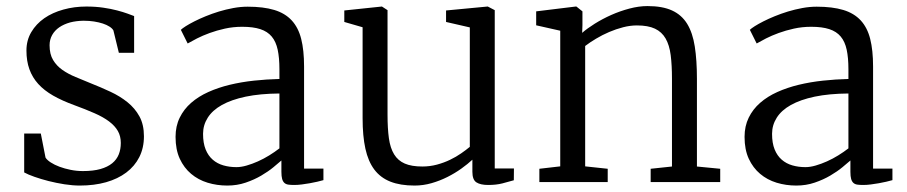

<svg xmlns="http://www.w3.org/2000/svg" viewBox="-20 -588 2930 620"><path d="M58.1 -156.7H111.8L127 -79.1Q131.8 -71.3 143.8 -63.5Q155.8 -55.7 172.1 -49.6Q188.5 -43.5 207.8 -39.6Q227.1 -35.6 247.6 -35.6Q281.2 -35.6 304.4 -42.2Q327.6 -48.8 342.3 -60.8Q356.9 -72.8 363.5 -89.4Q370.1 -106 370.1 -126.5Q370.1 -148.4 360.6 -165Q351.1 -181.6 332.3 -195.8Q313.5 -210 285.2 -222.4Q256.8 -234.9 219.7 -248.5Q180.7 -262.7 151.6 -279.3Q122.6 -295.9 103.5 -316.9Q84.5 -337.9 75 -364.3Q65.4 -390.6 65.4 -424.8Q65.4 -458 81.1 -484.4Q96.7 -510.7 123 -529.1Q149.4 -547.4 184.6 -557.1Q219.7 -566.9 258.8 -566.9Q288.6 -566.9 313.5 -563.2Q338.4 -559.6 357.9 -554.4Q377.4 -549.3 391.4 -544.2Q405.3 -539.1 413.1 -536.1V-417.5H363.8L346.2 -489.7Q342.8 -496.1 333.7 -502Q324.7 -507.8 312 -512Q299.3 -516.1 283.7 -518.6Q268.1 -521 251.5 -521Q249.5 -521 247.6 -521Q225.6 -520.5 206.5 -515.6Q186 -509.8 171.4 -499.8Q156.7 -489.7 148.4 -474.9Q140.1 -460 140.1 -441.9Q140.1 -413.1 151.4 -394.3Q162.6 -375.5 181.4 -362.3Q200.2 -349.1 223.9 -339.4Q247.6 -329.6 272.5 -319.3Q305.7 -306.2 336.7 -291.7Q367.7 -277.3 391.8 -257.8Q416 -238.3 430.4 -211.9Q444.8 -185.5 444.8 -147.9Q444.8 -110.4 429.9 -80.8Q415 -51.3 387.7 -30.8Q360.4 -10.3 322.3 0.5Q284.2 11.2 237.8 11.2Q214.8 11.2 188.2 7.1Q161.6 2.9 136.7 -3.4Q111.8 -9.8 91.1 -17.1Q70.3 -24.4 58.1 -31.2Z M635.7 -155.8Q635.7 -126 644 -105.5Q652.3 -85 667 -72.3Q681.6 -59.6 701.2 -54Q720.7 -48.3 743.7 -48.3Q758.8 -48.3 776.6 -53.5Q794.4 -58.6 813 -66.9Q831.5 -75.2 849.4 -86.2Q867.2 -97.2 882.3 -108.9V-286.1Q819.8 -285.6 773.4 -275.9Q727.1 -266.1 696.5 -249Q666 -231.9 650.9 -208Q635.7 -184.1 635.7 -155.8ZM546.9 -146Q546.9 -180.7 560.3 -208Q573.7 -235.4 597.2 -255.9Q620.6 -276.4 652.6 -290.8Q684.6 -305.2 721.9 -314.2Q759.3 -323.2 800 -327.6Q840.8 -332 882.3 -333V-364.3Q882.3 -401.4 876.7 -427.5Q871.1 -453.6 857.4 -470Q843.8 -486.3 820.6 -493.9Q797.4 -501.5 762.2 -501.5Q732.9 -501.5 706.3 -495.6Q679.7 -489.7 657 -481.4Q634.3 -473.1 616.2 -463.9Q598.1 -454.6 586.4 -447.8H585.9L564 -491.7Q568.4 -496.1 579.8 -503.4Q591.3 -510.7 607.7 -519Q624 -527.3 644.3 -535.6Q664.6 -543.9 687 -550.8Q709.5 -557.6 733.2 -562Q756.8 -566.4 779.8 -566.4Q830.6 -566.4 865.5 -555.9Q900.4 -545.4 921.9 -522.2Q943.4 -499 952.6 -462.4Q961.9 -425.8 961.9 -373V-43.5H1024.4V-6.3Q1016.1 -3.9 1004.6 -1.2Q993.2 1.5 980.5 3.7Q967.8 5.9 954.8 7.6Q941.9 9.3 930.7 9.3Q919.9 9.3 911.9 8.3Q903.8 7.3 898.7 2.9Q893.6 -1.5 891.1 -10Q888.7 -18.6 888.7 -33.2V-69.8Q879.4 -61.5 862.8 -47.9Q846.2 -34.2 823.7 -21Q801.3 -7.8 773.4 1.7Q745.6 11.2 713.9 11.2Q680.7 11.2 650.4 2Q620.1 -7.3 597.2 -26.6Q574.2 -45.9 560.5 -75.4Q546.9 -105 546.9 -146Z M1150.9 -500 1091.8 -517.1V-554.2L1212.9 -566.9H1213.4L1231.4 -555.2V-217.8Q1231.4 -173.3 1235.8 -141.6Q1240.2 -109.9 1252.7 -89.6Q1265.1 -69.3 1287.1 -59.8Q1309.1 -50.3 1343.8 -50.3Q1368.2 -50.3 1390.9 -56.4Q1413.6 -62.5 1433.3 -72Q1453.1 -81.5 1469.2 -92.8Q1485.4 -104 1497.1 -113.8V-499.5L1420.4 -517.1V-554.2L1554.2 -566.9H1555.2L1577.6 -555.2V-43.9H1639.6L1639.2 -5.9Q1622.1 -1 1602.3 4.2Q1582.5 9.3 1556.2 9.3Q1531.7 9.3 1518.6 1Q1505.4 -7.3 1505.4 -33.2V-72.3Q1490.7 -58.6 1470 -43.7Q1449.2 -28.8 1425 -16.6Q1400.9 -4.4 1373.8 3.4Q1346.7 11.2 1318.8 11.2Q1272.5 11.2 1240.5 -1.5Q1208.5 -14.2 1188.7 -40.5Q1168.9 -66.9 1159.9 -107.9Q1150.9 -148.9 1150.9 -206.1Z M1721.7 -43 1789.1 -50.8V-488.8L1711.4 -506.3V-551.3L1838.9 -566.9H1841.3L1860.8 -551.3V-506.8L1859.9 -481.9Q1876 -496.1 1900.6 -511.5Q1925.3 -526.9 1953.6 -539.6Q1981.9 -552.2 2012.5 -560.3Q2043 -568.4 2070.8 -568.4Q2119.1 -568.4 2150.1 -554.2Q2181.2 -540 2199 -511Q2216.8 -481.9 2223.6 -437.7Q2230.5 -393.6 2230.5 -333.5V-50.3L2305.7 -43V0H2081.1V-43L2149.9 -50.3V-334Q2149.9 -377.4 2145.8 -409.9Q2141.6 -442.4 2129.4 -463.6Q2117.2 -484.9 2095 -495.4Q2072.8 -505.9 2036.6 -505.9Q2015.1 -505.9 1992.2 -500Q1969.2 -494.1 1947 -484.6Q1924.8 -475.1 1904.8 -463.1Q1884.8 -451.2 1869.6 -439.5V-50.8L1942.4 -43V0H1721.7Z M2473.1 -155.8Q2473.1 -126 2481.4 -105.5Q2489.7 -85 2504.4 -72.3Q2519 -59.6 2538.6 -54Q2558.1 -48.3 2581.1 -48.3Q2596.2 -48.3 2614 -53.5Q2631.8 -58.6 2650.4 -66.9Q2668.9 -75.2 2686.8 -86.2Q2704.6 -97.2 2719.7 -108.9V-286.1Q2657.2 -285.6 2610.8 -275.9Q2564.5 -266.1 2533.9 -249Q2503.4 -231.9 2488.3 -208Q2473.1 -184.1 2473.1 -155.8ZM2384.3 -146Q2384.3 -180.7 2397.7 -208Q2411.1 -235.4 2434.6 -255.9Q2458 -276.4 2490 -290.8Q2522 -305.2 2559.3 -314.2Q2596.7 -323.2 2637.5 -327.6Q2678.2 -332 2719.7 -333V-364.3Q2719.7 -401.4 2714.1 -427.5Q2708.5 -453.6 2694.8 -470Q2681.2 -486.3 2658 -493.9Q2634.8 -501.5 2599.6 -501.5Q2570.3 -501.5 2543.7 -495.6Q2517.1 -489.7 2494.4 -481.4Q2471.7 -473.1 2453.6 -463.9Q2435.5 -454.6 2423.8 -447.8H2423.3L2401.4 -491.7Q2405.8 -496.1 2417.2 -503.4Q2428.7 -510.7 2445.1 -519Q2461.4 -527.3 2481.7 -535.6Q2502 -543.9 2524.4 -550.8Q2546.9 -557.6 2570.6 -562Q2594.2 -566.4 2617.2 -566.4Q2668 -566.4 2702.9 -555.9Q2737.8 -545.4 2759.3 -522.2Q2780.8 -499 2790 -462.4Q2799.3 -425.8 2799.3 -373V-43.5H2861.8V-6.3Q2853.5 -3.9 2842 -1.2Q2830.6 1.5 2817.9 3.7Q2805.2 5.9 2792.2 7.6Q2779.3 9.3 2768.1 9.3Q2757.3 9.3 2749.3 8.3Q2741.2 7.3 2736.1 2.9Q2731 -1.5 2728.5 -10Q2726.1 -18.6 2726.1 -33.2V-69.8Q2716.8 -61.5 2700.2 -47.9Q2683.6 -34.2 2661.1 -21Q2638.7 -7.8 2610.8 1.7Q2583 11.2 2551.3 11.2Q2518.1 11.2 2487.8 2Q2457.5 -7.3 2434.6 -26.6Q2411.6 -45.9 2397.9 -75.4Q2384.3 -105 2384.3 -146Z"/></svg>

Font: MerriweatherLight
Style: Regular
Weight: 300
Designer: Eben Sorkin ( sorkintype@gmail.com )
Foundry: Eben Sorkin
Version: Version 1.055; ttfautohint (v1.4.1)